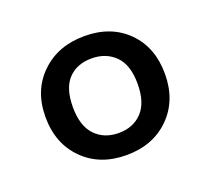

<svg xmlns="http://www.w3.org/2000/svg" viewBox="-71 -798 561 512"><g transform="rotate(-20 210.0 -542.5)"><path d="M209.5 -374.5Q134.3 -374.5 87.4 -421.4Q40.5 -468.3 40.5 -543.5Q40.5 -618.7 88.4 -665Q136.2 -711.4 211.4 -711.4Q287.1 -711.4 333.3 -665Q379.4 -618.7 379.4 -543.5Q379.4 -468.3 332.3 -421.4Q285.2 -374.5 209.5 -374.5ZM210.4 -437Q251.5 -437 276.6 -463.6Q301.8 -490.2 301.8 -543.5Q301.8 -597.2 275.9 -623Q250 -648.9 209 -648.9Q167.5 -648.9 142.8 -623Q118.2 -597.2 118.2 -543.5Q118.2 -490.2 143.6 -463.6Q168.9 -437 210.4 -437Z"/></g></svg>

Font: Gelasio
Style: Bold
Weight: 700
Designer: Eben Sorkin
Foundry: Eben Sorkin
Version: Version 1.008